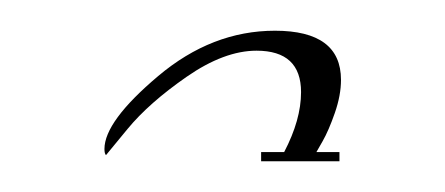

<svg xmlns="http://www.w3.org/2000/svg" viewBox="-20 -105 290 125"><path d="M49 -4Q48 -5 48 -8Q48 -26 83 -55.5Q118 -85 159 -85Q202 -85 202 -53Q202 -43 198 -31.5Q194 -20 190 -13L186 -6H201V0H150V-6H165Q176 -27 176 -45Q176 -72 147 -72Q126 -72 101.5 -55Q77 -38 63 -21Z"/></svg>

Font: Pomorsky Unicode
Style: Medium
Weight: 500
Version: 1.1